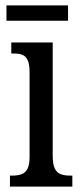

<svg xmlns="http://www.w3.org/2000/svg" viewBox="-20 -694 300 714"><path d="M17 0V-41H27Q46 -41 60 -46Q74 -51 82 -66Q90 -81 90 -110V-425Q90 -455 83 -470Q76 -485 63.5 -490Q51 -495 32 -495H22V-536H176V-115Q176 -84 183.5 -68Q191 -52 205.5 -46.5Q220 -41 239 -41H249V0ZM4 -617V-674H233V-617Z"/></svg>

Font: Noto Serif Khmer ExtraCondensed
Style: Regular
Weight: 400
Width: 2
Designer: Danh Hong and the Monotype Design Team
Foundry: Monotype Imaging Inc.
Version: Version 2.004